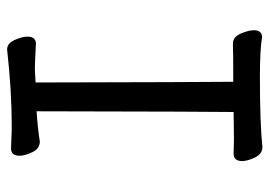

<svg xmlns="http://www.w3.org/2000/svg" viewBox="-129 -617 758 540"><g transform="rotate(-90 250.0 -347.0)"><path d="M107 12Q87 12 77 -9Q67 -30 67 -45Q67 -69 88 -69L128 -68L205 -69Q206 -107 207 -623Q159 -620 122 -614Q102 -614 92 -635Q82 -656 82 -671Q82 -695 103 -695Q110 -695 128.5 -694Q147 -693 167 -693Q264 -693 381 -706Q398 -706 407.5 -685Q417 -664 417 -649Q417 -625 397 -625Q340 -628 325 -628L288 -626Q289 -152 290 -70Q384 -70 397 -71Q416 -71 425.5 -49Q435 -27 435 -12Q435 11 415 11Q380 5 304 5Q172 5 107 12Z"/></g></svg>

Font: LXGW WenKai Mono
Style: Bold
Weight: 700
Designer: Fontworks Inc.
Version: Version 1.250;January 17, 2023